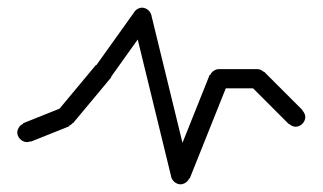

<svg xmlns="http://www.w3.org/2000/svg" viewBox="-20 -465 840 500"><path d="M25 -120Q25 -114 28.5 -108Q32 -102 38 -98.5Q44 -95 50 -95Q56 -95 62 -98.5Q68 -102 71.5 -108Q75 -114 75 -120Q75 -126 71.5 -132Q68 -138 62 -141.5Q56 -145 50 -145Q44 -145 38 -141.5Q32 -138 28.5 -132Q25 -126 25 -120Z M40 -144 60 -96 160 -136 140 -184Z M125 -160Q125 -154 128.5 -148Q132 -142 138 -138.5Q144 -135 150 -135Q156 -135 162 -138.5Q168 -142 171.5 -148Q175 -154 175 -160Q175 -166 171.5 -172Q168 -178 162 -181.5Q156 -185 150 -185Q144 -185 138 -181.5Q132 -178 128.5 -172Q125 -166 125 -160Z M130 -176 170 -144 270 -264 230 -296Z M225 -280Q225 -274 228.5 -268Q232 -262 238 -258.5Q244 -255 250 -255Q256 -255 262 -258.5Q268 -262 271.5 -268Q275 -274 275 -280Q275 -286 271.5 -292Q268 -298 262 -301.5Q256 -305 250 -305Q244 -305 238 -301.5Q232 -298 228.5 -292Q225 -286 225 -280Z M230 -294 270 -266 370 -406 330 -434Z M325 -420Q325 -414 328.5 -408Q332 -402 338 -398.5Q344 -395 350 -395Q356 -395 362 -398.5Q368 -402 371.5 -408Q375 -414 375 -420Q375 -426 371.5 -432Q368 -438 362 -441.5Q356 -445 350 -445Q344 -445 338 -441.5Q332 -438 328.5 -432Q325 -426 325 -420Z M374 -426 326 -414 426 -4 474 -16Z M425 -10Q425 -4 428.5 2Q432 8 438 11.5Q444 15 450 15Q456 15 462 11.5Q468 8 471.5 2Q475 -4 475 -10Q475 -16 471.5 -22Q468 -28 462 -31.5Q456 -35 450 -35Q444 -35 438 -31.5Q432 -28 428.5 -22Q425 -16 425 -10Z M426 -20 474 0 574 -250 526 -270Z M525 -260Q525 -254 528.5 -248Q532 -242 538 -238.5Q544 -235 550 -235Q556 -235 562 -238.5Q568 -242 571.5 -248Q575 -254 575 -260Q575 -266 571.5 -272Q568 -278 562 -281.5Q556 -285 550 -285Q544 -285 538 -281.5Q532 -278 528.5 -272Q525 -266 525 -260Z M550 -285V-235H650V-285Z M625 -260Q625 -254 628.5 -248Q632 -242 638 -238.5Q644 -235 650 -235Q656 -235 662 -238.5Q668 -242 671.5 -248Q675 -254 675 -260Q675 -266 671.5 -272Q668 -278 662 -281.5Q656 -285 650 -285Q644 -285 638 -281.5Q632 -278 628.5 -272Q625 -266 625 -260Z M668 -278 632 -242 732 -142 768 -178Z M725 -160Q725 -154 728.5 -148Q732 -142 738 -138.5Q744 -135 750 -135Q756 -135 762 -138.5Q768 -142 771.5 -148Q775 -154 775 -160Q775 -166 771.5 -172Q768 -178 762 -181.5Q756 -185 750 -185Q744 -185 738 -181.5Q732 -178 728.5 -172Q725 -166 725 -160Z"/></svg>

Font: Linefont ExtraLight
Style: Regular
Weight: 250
Monospace: yes
Version: Version 3.002;gftools[0.9.33]